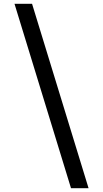

<svg xmlns="http://www.w3.org/2000/svg" viewBox="-20 -843 540 1006"><path d="M352 143 56 -823H148L444 143Z"/></svg>

Font: Iosevka SS10 Medium
Style: Regular
Weight: 500
Monospace: yes
Designer: Belleve Invis
Foundry: Belleve Invis
Version: Version 28.0.6; ttfautohint (v1.8.4)